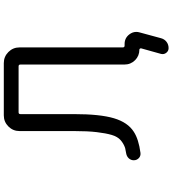

<svg xmlns="http://www.w3.org/2000/svg" viewBox="33 -828 933 1040"><g transform="rotate(-90 500.0 -308.5)"><path d="M762.7 -110.4Q762.7 -100.6 772.5 -100.6H781.2Q813.5 -100.6 833 -75.2Q846.7 -57.6 846.7 -37.1Q846.7 -28.3 843.8 -18.6L812.5 96.7Q807.6 115.2 793 126.5Q778.3 137.7 758.8 137.7Q743.2 137.7 733.4 125Q723.6 112.3 727.5 96.7L757.8 -11.7Q757.8 -14.6 755.9 -17.6Q753.9 -20.5 751 -20.5Q716.8 -20.5 693.4 -43.9Q669.9 -67.4 669.9 -101.6V-665Q669.9 -674.8 660.2 -674.8H411.1Q401.4 -674.8 401.4 -665V-375Q401.4 -233.4 378.9 -158.2Q356.4 -83 305.7 -50.8Q265.6 -24.4 191.4 -14.6Q175.8 -12.7 164.1 -22.5Q151.4 -34.2 151.4 -50.8Q151.4 -65.4 161.1 -77.1Q171.9 -88.9 187.5 -91.8Q205.1 -94.7 217.8 -97.7Q241.2 -105.5 260.3 -122.1Q279.3 -138.7 288.6 -170.4Q297.9 -202.1 303.7 -251Q309.6 -299.8 309.6 -375V-669.9Q309.6 -705.1 334.5 -730Q359.4 -754.9 394.5 -754.9H677.7Q712.9 -754.9 737.8 -730Q762.7 -705.1 762.7 -669.9Z"/></g></svg>

Font: Rounded-X Mgen+ 1m regular
Style: Regular
Weight: 400
Designer: [Source Han Sans]
Ryoko NISHIZUKA  (kana & ideographs); Paul D. Hunt (Latin, Greek & Cyrillic); Wenlong ZHANG  (bopomofo
Version: Version 1.059.20150602